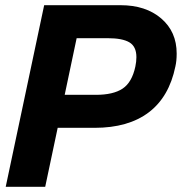

<svg xmlns="http://www.w3.org/2000/svg" viewBox="-20 -719 700 739"><path d="M150 -699H444Q541 -699 600.5 -648Q660 -597 660 -513Q660 -484 655 -463Q631 -346 552.5 -286.5Q474 -227 344 -227H202L154 0H2ZM349 -354Q416 -354 452 -378Q488 -402 501 -463Q505 -482 505 -499Q505 -540 478 -556Q451 -572 395 -572H275L229 -354Z"/></svg>

Font: Prompt Semibold
Style: Italic
Weight: 600
Italic angle: -12°
Designer: Katatrad Team
Foundry: CadsonDemak
Version: Version 1.000